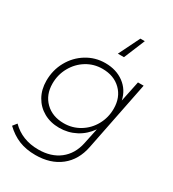

<svg xmlns="http://www.w3.org/2000/svg" viewBox="-225 -887 1082 1202"><g transform="rotate(30 316.0 -286.0)"><path d="M6 108 29 79Q104 155 222 155Q314 155 374.5 108Q435 61 453 -24L477 -138Q440 -85 385.5 -56.5Q331 -28 267 -28Q204 -28 155 -55.5Q106 -83 78.5 -132Q51 -181 51 -244Q51 -321 86.5 -385Q122 -449 183 -486.5Q244 -524 317 -524Q396 -524 451.5 -483Q507 -442 522 -372L553 -521H594L494 -20Q474 82 403 138Q332 194 223 194Q156 194 104 173Q52 152 6 108ZM504 -302Q504 -384 453 -434Q402 -484 319 -484Q257 -484 205.5 -452.5Q154 -421 123.5 -366.5Q93 -312 93 -248Q93 -167 144 -117Q195 -67 278 -67Q340 -67 392 -98.5Q444 -130 474 -184Q504 -238 504 -302ZM398 -614H354L429 -766H461Z"/></g></svg>

Font: Gontserrat ExtraLight
Style: Italic
Weight: 275
Italic angle: -11.3°
Designer: Julieta Ulanovsky
Foundry: Julieta Ulanovsky
Version: Version 6.001